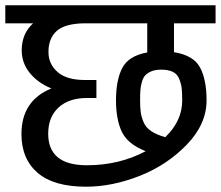

<svg xmlns="http://www.w3.org/2000/svg" viewBox="-30 -750 834 725"><path d="M784 -730H-10V-662H95Q52 -623 52 -560Q52 -512 82.5 -474.5Q113 -437 164 -416Q51 -370 51 -244Q51 -150 112 -97.5Q173 -45 295 -45Q393 -45 496.5 -85.5Q600 -126 675 -203.5Q750 -281 750 -371Q750 -449 725.5 -495Q701 -541 627 -553V-662H784ZM526 -552Q455 -539 431.5 -493Q408 -447 408 -371Q408 -299 430 -252.5Q452 -206 520 -179Q420 -126 298 -126Q152 -126 152 -245Q152 -308 191 -344Q230 -380 299 -380H334V-448H289Q222 -448 187.5 -478Q153 -508 153 -554Q153 -605 184 -633Q215 -661 289 -662H526ZM499 -371Q499 -394 500 -408.5Q501 -423 505.5 -439.5Q510 -456 518 -465Q526 -474 541 -480.5Q556 -487 578 -487Q605 -487 622 -479Q639 -471 646.5 -452.5Q654 -434 656 -417Q658 -400 658 -371Q658 -293 594 -232Q562 -241 541.5 -254.5Q521 -268 512.5 -288Q504 -308 501.5 -325.5Q499 -343 499 -371Z"/></svg>

Font: Glegoo
Style: Bold
Weight: 700
Version: Version 2.0.1; ttfautohint (v0.9) -r 48 -G 60